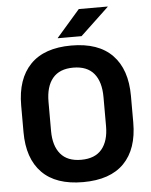

<svg xmlns="http://www.w3.org/2000/svg" viewBox="-57 -873 736 934"><g transform="rotate(-5 311.0 -406.0)"><path d="M311 14.5Q178.5 14.5 110.8 -54.8Q43 -124 43 -253V-383Q43 -512.5 110.8 -582.5Q178.5 -652.5 311 -652.5Q443.5 -652.5 511.2 -582.5Q579 -512.5 579 -383V-253Q579 -124 511.5 -54.8Q444 14.5 311 14.5ZM311 -94.5Q378.5 -94.5 412 -134.5Q445.5 -174.5 445.5 -247V-389Q445.5 -464 412 -504.2Q378.5 -544.5 311 -544.5Q244 -544.5 210.5 -504.2Q177 -464 177 -389V-247Q177 -174.5 210.5 -134.5Q244 -94.5 311 -94.5ZM249 -695 363 -826H504V-824.5L365 -693.5H249Z"/></g></svg>

Font: Anek Malayalam SemiBold
Style: Regular
Weight: 600
Version: Version 1.003